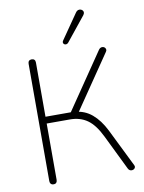

<svg xmlns="http://www.w3.org/2000/svg" viewBox="-101 -1010 813 1085"><g transform="rotate(-10 305.5 -467.5)"><path d="M117 6Q107 6 101.5 0Q96 -6 96 -16V-689Q96 -700 101.5 -705.5Q107 -711 117 -711Q127 -711 132.5 -705.5Q138 -700 138 -689V-378H296L273 -363L502 -699Q507 -706 513.5 -708.5Q520 -711 526.5 -709.5Q533 -708 537 -703.5Q541 -699 542 -693Q543 -687 538 -680L319 -359L306 -376Q362 -372 404 -336.5Q446 -301 477 -239L584 -22Q588 -15 586 -9Q584 -3 579 0.5Q574 4 567.5 4.5Q561 5 555 2Q549 -1 545 -9L447 -210Q413 -280 371.5 -309.5Q330 -339 271 -339H138V-16Q138 -6 133 0Q128 6 117 6ZM337 -768Q332 -762 325.5 -761Q319 -760 314 -763Q309 -766 307.5 -772Q306 -778 311 -785L410 -928Q416 -937 423.5 -939.5Q431 -942 438 -940Q445 -938 449.5 -933Q454 -928 454 -921Q454 -914 448 -906Z"/></g></svg>

Font: Nunito ExtraLight
Style: Regular
Weight: 200
Designer: Vernon Adams
Foundry: Vernon Adams
Version: Version 3.602